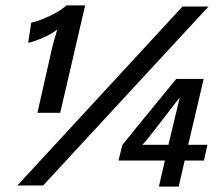

<svg xmlns="http://www.w3.org/2000/svg" viewBox="-20 -684 821 708"><path d="M118 -268 173 -511Q176 -523 180 -537Q184 -551 187.5 -562.5Q191 -574 191 -575Q169 -558 139 -545Q109 -532 84 -526L95 -600Q116 -605 140.5 -615Q165 -625 188 -638Q211 -651 225 -664H294L202 -268ZM44 0 653 -660H749L139 0ZM566 4 588 -92H417L431 -149Q440 -161 446 -168Q452 -175 459.5 -184Q467 -193 480 -210L630 -393H731L674 -150H745L732 -92H661L639 4ZM505 -150H601L643 -325L530 -179Q525 -173 522.5 -170Q520 -167 517 -163Q514 -159 505 -150Z"/></svg>

Font: Kantumruy Pro Medium
Style: Italic
Weight: 500
Italic angle: -13°
Designer: Sovichet Tep
Foundry: Sovichet Tep
Version: Version 1.002